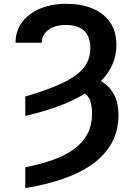

<svg xmlns="http://www.w3.org/2000/svg" viewBox="-20 -757 690 990"><path d="M110.4 -159.2V-259.3Q198.7 -285.2 262.5 -311.3Q326.2 -337.4 366.7 -366Q407.2 -394.5 426.5 -429.4Q445.8 -464.4 445.8 -508.8Q445.8 -568.4 413.8 -598.4Q381.8 -628.4 320.8 -628.4Q282.7 -628.4 254.4 -616.9Q226.1 -605.5 210.7 -584.7Q195.3 -564 195.3 -536.6H60.1Q60.1 -597.2 93.5 -642.1Q127 -687 186 -712.2Q245.1 -737.3 320.8 -737.3Q398.4 -737.3 456.5 -713.4Q514.6 -689.5 547.4 -642.3Q580.1 -595.2 580.1 -525.4Q580.1 -459.5 549.3 -403.8Q518.6 -348.1 458.5 -302.5Q398.4 -256.8 311 -220.9Q223.6 -185.1 110.4 -159.2ZM373.5 -289.6 411.1 -366.7Q465.8 -360.4 506.3 -335.4Q546.9 -310.5 568.8 -268.1Q590.8 -225.6 590.8 -165Q590.8 -82.5 555.7 -19.3Q520.5 43.9 456.3 89.6Q392.1 135.3 304 165.5Q215.8 195.8 110.4 212.9V105.5Q191.4 89.4 255.4 66.4Q319.3 43.5 363.8 10.3Q408.2 -22.9 431.4 -67.6Q454.6 -112.3 454.6 -170.9Q454.6 -226.6 436.8 -254.6Q418.9 -282.7 373.5 -289.6Z"/></svg>

Font: Inter 18pt SemiBold
Style: Regular
Weight: 600
Designer: Rasmus Andersson
Foundry: rsms
Version: Version 4.001;git-66647c0bb